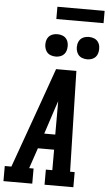

<svg xmlns="http://www.w3.org/2000/svg" viewBox="-89 -1172 684 1215"><g transform="rotate(5 253.0 -564.5)"><path d="M-19 0V-96H23L164 -490L251 -735H380L386 -490L396 -96H425V0H242V-96H283V-226H180L136 -96H164V0ZM212 -322H282V-490Q282 -501 282 -512Q282 -523 282 -534Q278 -523 274.5 -512Q271 -501 267 -490ZM441 -814Q424 -814 408.5 -820Q393 -826 383.5 -839Q374 -852 371 -868.5Q368 -885 371 -902Q373 -914 379 -925Q385 -936 395 -943Q405 -950 417 -953Q429 -956 441 -956Q458 -956 473.5 -950Q489 -944 498.5 -931Q508 -918 510.5 -901.5Q513 -885 510 -868Q508 -856 502 -845Q496 -834 486 -827Q476 -820 464 -817Q452 -814 441 -814ZM241 -814Q224 -814 208.5 -820Q193 -826 183.5 -839Q174 -852 171 -868.5Q168 -885 171 -902Q173 -914 179 -925Q185 -936 195 -943Q205 -950 217 -953Q229 -956 241 -956Q258 -956 273.5 -950Q289 -944 298.5 -931Q308 -918 310.5 -901.5Q313 -885 310 -868Q308 -856 302 -845Q296 -834 286 -827Q276 -820 264 -817Q252 -814 241 -814ZM225 -1051V-1129H525V-1051Z"/></g></svg>

Font: Iosevka Gothic
Style: Bold Italic
Weight: 700
Italic angle: -9°
Monospace: yes
Designer: Belleve Invis
Foundry: Belleve Invis
Version: Version 15.5.1; ttfautohint (v1.8.4)